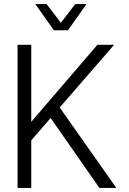

<svg xmlns="http://www.w3.org/2000/svg" viewBox="-20 -932 640 952"><path d="M67 0V-710H135V-328L463 -710H546L276 -399L557 0H473L231 -347L135 -236V0ZM155 -912H211L282 -819L353 -912H409L317 -782H247Z"/></svg>

Font: Geist Mono Light
Style: Regular
Weight: 300
Monospace: yes
Designer: Basement.studio, Andrés Briganti, Mateo Zaragoza
Foundry: Basement.studio, Vercel, Andrés Briganti, Guido Ferreyra, Mateo Zaragoza
Version: Version 1.500; ttfautohint (v1.8.4.7-5d5b)